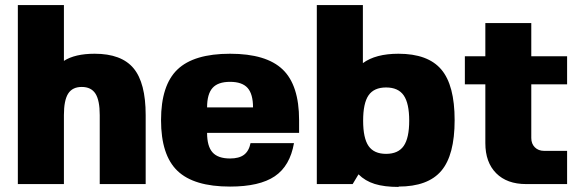

<svg xmlns="http://www.w3.org/2000/svg" viewBox="-20 -720 2268 751"><path d="M49.8 0V-700.2H230V-481.9Q273.4 -509.8 350.1 -509.8Q455.1 -509.8 502.4 -452.9Q549.8 -396 549.8 -270V0H370.1V-270Q370.1 -327.6 353.3 -353.8Q336.4 -379.9 299.8 -379.9Q263.2 -379.9 246.6 -353.8Q230 -327.6 230 -270V0Z M790 -200.2Q790 -147.9 811.3 -124Q832.5 -100.1 879.9 -100.1Q915 -100.1 934.3 -114.5Q953.6 -128.9 960 -160.2H1129.9Q1114.3 -70.8 1054.7 -30.5Q995.1 9.8 879.9 9.8Q738.3 9.8 674.1 -51.8Q609.9 -113.3 609.9 -250Q609.9 -386.7 674.1 -448.2Q738.3 -509.8 879.9 -509.8Q1021.5 -509.8 1085.7 -448.2Q1149.9 -386.7 1149.9 -250V-200.2ZM790 -299.8H969.7Q969.7 -352.1 948.5 -376Q927.2 -399.9 879.9 -399.9Q832.5 -399.9 811.3 -376Q790 -352.1 790 -299.8Z M1538.6 9.8 1539.6 11.2Q1482.9 11.2 1445.6 -0.5Q1408.2 -12.2 1382.3 -38.1L1359.4 0H1219.2V-700.2H1399.4V-473.1Q1449.2 -509.8 1538.6 -509.8Q1653.8 -509.8 1706.1 -448.2Q1758.3 -386.7 1758.3 -250Q1758.3 -113.3 1706.1 -51.8Q1653.8 9.8 1538.6 9.8ZM1421.6 -148.9Q1442.9 -118.2 1490.2 -118.2Q1537.6 -118.2 1559.1 -149.2Q1580.6 -180.2 1580.6 -248Q1580.6 -315.9 1559.1 -346.9Q1537.6 -377.9 1490.2 -377.9Q1442.9 -377.9 1421.6 -347.2Q1400.4 -316.4 1400.4 -248Q1400.4 -179.7 1421.6 -148.9Z M2058.1 -180.2Q2058.1 -157.7 2072 -143.8Q2085.9 -129.9 2108.4 -129.9H2198.2V0H2038.1Q1962.9 0 1920.7 -42.5Q1878.4 -85 1878.4 -160.2V-390.1H1798.3V-500H1878.4V-629.9H2058.1V-500H2198.2V-390.1H2058.1Z"/></svg>

Font: Fivo Sans Heavy
Style: Regular
Weight: 900
Designer: Alexander Slobzheninov
Foundry: Alexander Slobzheninov
Version: 1.0